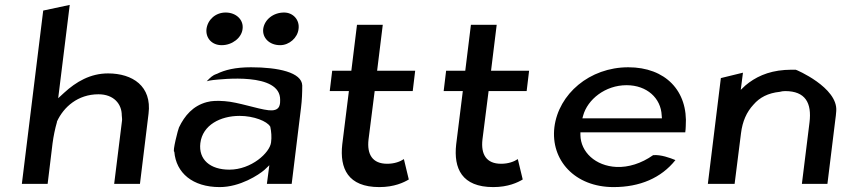

<svg xmlns="http://www.w3.org/2000/svg" viewBox="-20 -759 3447 782"><path d="M212 -264C239 -323 297 -375 381 -375C443 -375 476 -336 476 -289C476 -284 478 -274 477 -268L445 -10H550L585 -296C599 -408 520 -460 420 -460C348 -460 290 -426 241 -381L217 -359L264 -739L156 -716L69 -10H174L194 -175C198 -205 204 -234 212 -262Z M821 -641C817 -605 842 -575 883 -575C926 -575 964 -605 968 -641C973 -678 942 -708 899 -708C858 -708 826 -679 821 -641ZM1052 -641C1048 -605 1077 -575 1121 -575C1158 -575 1192 -605 1196 -641C1201 -678 1174 -708 1137 -708C1093 -708 1057 -679 1052 -641ZM863 -458H862C847 -453 836 -443 822 -428C828 -430 838 -432 848 -433C880 -436 1123 -466 1121 -352C1121 -345 1121 -338 1119 -331C1114 -310 1092 -308 1074 -310C1028 -315 951 -343 895 -347C865 -349 844 -349 822 -343C766 -328 732 -288 709 -240C706 -235 681 -139 690 -141C697 -55 764 3 875 3C958 3 1034 -47 1057 -67L1077 -86L1067 -10H1168L1206 -320C1210 -352 1211 -382 1211 -411C1209 -464 1114 -485 1002 -485C938 -485 895 -474 863 -458ZM914 -68C836 -68 788 -109 796 -176C805 -250 878 -287 956 -287C1014 -287 1068 -265 1080 -244L1081 -243V-242C1085 -223 1087 -201 1084 -179C1079 -137 1004 -68 914 -68Z M1557 -92C1497 -92 1474 -130 1481 -191L1506 -388H1661L1671 -471H1516L1539 -658H1434L1411 -471H1333L1323 -388H1401L1374 -171C1363 -73 1397 3 1525 3C1586 3 1625 -16 1645 -28L1625 -111C1610 -101 1587 -92 1557 -92Z M2021 -92C1961 -92 1938 -130 1945 -191L1970 -388H2125L2135 -471H1980L2003 -658H1898L1875 -471H1797L1787 -388H1865L1838 -171C1827 -73 1861 3 1989 3C2050 3 2089 -16 2109 -28L2089 -111C2074 -101 2051 -92 2021 -92Z M2344 -209V-220H2771C2772 -229 2773 -236 2773 -245C2783 -389 2690 -485 2539 -485C2381 -485 2255 -376 2238 -241C2222 -107 2321 3 2479 3C2586 3 2673 -34 2731 -107C2709 -116 2671 -130 2640 -127C2592 -93 2539 -77 2491 -79C2405 -83 2345 -140 2344 -209ZM2675 -289 2676 -277H2352L2355 -288C2373 -354 2445 -412 2532 -412C2615 -412 2672 -359 2675 -289Z M3350 -10 3382 -270C3384 -283 3385 -294 3386 -307C3393 -403 3221 -476 3221 -475C3206 -475 3190 -475 3176 -474C3106 -469 3055 -444 3016 -411L2997 -393L3006 -463L2916 -441L2863 -10H2972L2998 -216C3004 -265 3021 -303 3049 -333C3074 -362 3108 -380 3156 -385C3163 -387 3170 -388 3178 -388C3260 -388 3287 -340 3277 -260L3246 -10Z"/></svg>

Font: Bluebird
Style: LiExtObl
Weight: 300
Designer: Jasper
Foundry: Cannot Into Space Fonts
Version: Version 0.98